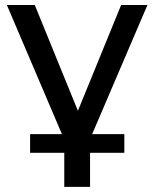

<svg xmlns="http://www.w3.org/2000/svg" viewBox="-20 -559 613 763"><path d="M337.9 183.6V48.3H474.1V-25.9H346.2L565.9 -539.1H461.4L289.6 -118.7L118.2 -539.1H7.3L226.1 -25.9H99.6V48.3H235.4V183.6Z"/></svg>

Font: Winston
Style: Regular
Weight: 400
Designer: Vernon Adams, Kim Jin-seong, David Berlow, Cristiano Sobral
Foundry: The Winston Project Authors
Version: Version 3.004